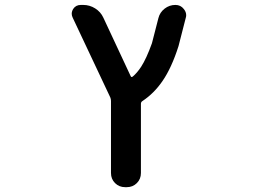

<svg xmlns="http://www.w3.org/2000/svg" viewBox="-20 -566 1040 783"><path d="M490.2 197.3Q465.8 197.3 449.2 180.7Q432.6 164.1 432.6 139.6V-154.3Q432.6 -162.1 429.7 -168.9L276.4 -494.1Q272.5 -502 272.5 -509.8Q272.5 -519.5 278.3 -529.3Q289.1 -545.9 309.6 -545.9H319.3Q345.7 -545.9 368.2 -531.7Q390.6 -517.6 401.4 -494.1L512.7 -255.9Q515.6 -249 521.5 -253.9Q539.1 -268.6 555.7 -293.9Q577.1 -327.1 599.6 -389.6L626 -492.2Q631.8 -515.6 651.4 -530.8Q670.9 -545.9 695.3 -545.9Q716.8 -545.9 729.5 -529.3Q739.3 -517.6 739.3 -503.9Q739.3 -498 737.3 -492.2L708 -377.9Q679.7 -289.1 642.6 -235.4Q608.4 -185.5 561.5 -154.3Q554.7 -150.4 554.7 -142.6V139.6Q554.7 164.1 538.1 180.7Q521.5 197.3 497.1 197.3Z"/></svg>

Font: Rounded Mgen+ 2m medium
Style: Regular
Weight: 500
Designer: [Source Han Sans]
Ryoko NISHIZUKA  (kana & ideographs); Paul D. Hunt (Latin, Greek & Cyrillic); Wenlong ZHANG  (bopomofo
Version: Version 1.059.20150602